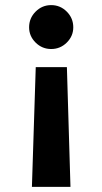

<svg xmlns="http://www.w3.org/2000/svg" viewBox="-20 -540 401 752"><path d="M120 -277H242L256 192H105ZM180.5 -520Q216 -520 241.5 -494.5Q267 -468.9 267 -433Q267 -398.5 241.5 -373.2Q216 -348 180.5 -348Q145 -348 119.5 -373.2Q94 -398.5 94 -433Q94 -468.9 119.5 -494.5Q145 -520 180.5 -520Z"/></svg>

Font: Inclusive Sans
Style: Regular
Weight: 400
Designer: Olivia King
Foundry: Olivia King
Version: Version 2.004